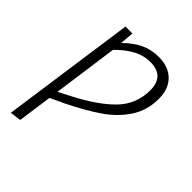

<svg xmlns="http://www.w3.org/2000/svg" viewBox="-206 -657 984 984"><g transform="rotate(45 286.5 -164.5)"><path d="M524 -382Q524 -298 481.5 -233.5Q439 -169 369 -121Q299 -73 197 -23L124 11L98 197L38 205L141 -523H191L185 -448Q227 -490 272 -512Q317 -534 372 -534Q442 -534 483 -494Q524 -454 524 -382ZM462 -382Q462 -434 436 -459.5Q410 -485 362 -485Q311 -485 267 -461Q223 -437 180 -393L131 -40L189 -70Q321 -137 391.5 -208.5Q462 -280 462 -382Z"/></g></svg>

Font: FiraGO Light
Style: Italic
Weight: 300
Italic angle: -8°
Designer: bBox Type GmbH
Foundry: bBox Type GmbH
Version: Version 1.001